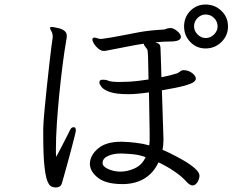

<svg xmlns="http://www.w3.org/2000/svg" viewBox="-20 -821 1040 848"><path d="M987 -704Q987 -664 958 -635.5Q929 -607 888 -607Q848 -607 820.5 -635.5Q793 -664 793 -704Q793 -745 820.5 -773Q848 -801 888 -801Q929 -801 958 -773Q987 -745 987 -704ZM941 -704Q941 -726 925.5 -741.5Q910 -757 888 -757Q868 -757 852.5 -741.5Q837 -726 837 -704Q837 -685 852.5 -669Q868 -653 888 -653Q910 -653 925.5 -669Q941 -685 941 -704ZM308 -259Q315 -258 315 -244Q315 -240 309 -216.5Q303 -193 294.5 -160.5Q286 -128 277 -95.5Q268 -63 261.5 -40Q255 -17 254 -14Q251 -1 243 3Q235 7 226 7Q216 7 206.5 2.5Q197 -2 189 -22Q181 -42 176 -89.5Q171 -137 171 -222V-255Q172 -286 176.5 -333.5Q181 -381 186.5 -434Q192 -487 197.5 -534.5Q203 -582 207 -614Q211 -646 212 -650Q213 -653 213 -658Q213 -665 212 -669Q211 -677 206 -685Q201 -693 201 -697V-698Q202 -702 210 -702Q210 -702 220 -700.5Q230 -699 243 -695.5Q256 -692 265.5 -684Q275 -676 275 -662Q275 -658 274.5 -653.5Q274 -649 273 -645Q264 -594 256 -530.5Q248 -467 241.5 -401Q235 -335 231 -274Q227 -213 227 -166Q227 -156 227 -146Q227 -136 228 -128Q240 -150 253 -175Q266 -200 276 -220Q286 -240 289 -246Q295 -259 304 -259ZM520 -8Q448 -8 412.5 -36Q377 -64 377 -98V-99Q378 -135 413 -165Q448 -195 515 -195H520Q549 -194 579.5 -190.5Q610 -187 639 -179Q641 -192 641 -205.5Q641 -219 641 -232L638 -413Q610 -409 586.5 -407Q563 -405 547 -405Q492 -405 464.5 -415Q437 -425 428 -437.5Q419 -450 419 -456Q419 -462 422 -466Q427 -469 435 -469Q449 -469 457 -465Q469 -459 509 -459Q528 -459 556 -460.5Q584 -462 636 -470Q635 -512 634.5 -546Q634 -580 632 -597Q631 -604 623.5 -612Q616 -620 615 -628Q580 -623 546.5 -616Q513 -609 469 -601Q461 -600 453.5 -598Q446 -596 439 -596Q427 -596 415 -605.5Q403 -615 395.5 -627Q388 -639 388 -647Q388 -652 393 -654Q394 -655 397 -655Q403 -655 410 -652Q417 -649 427 -649Q429 -649 431 -649.5Q433 -650 435 -650Q479 -656 517.5 -664Q556 -672 598.5 -679.5Q641 -687 696 -690Q707 -690 714 -693.5Q721 -697 731 -697H736Q747 -696 760.5 -685.5Q774 -675 778 -664Q778 -663 778.5 -661.5Q779 -660 779 -659Q779 -649 769.5 -644Q760 -639 744 -638Q722 -638 702.5 -637Q683 -636 666 -634Q680 -630 684.5 -624.5Q689 -619 689 -604Q689 -597 690.5 -562Q692 -527 693 -480Q718 -485 737 -490Q756 -495 762 -497Q771 -501 775.5 -505.5Q780 -510 788 -511H792Q810 -511 825.5 -500.5Q841 -490 844 -479Q844 -478 844.5 -476.5Q845 -475 845 -473Q845 -467 836.5 -459.5Q828 -452 796.5 -443Q765 -434 695 -422Q697 -367 698.5 -316Q700 -265 701 -236Q701 -229 701.5 -221Q702 -213 702 -205Q702 -194 701 -182Q700 -170 698 -159Q707 -156 732.5 -143.5Q758 -131 788 -114Q818 -97 839.5 -78.5Q861 -60 861 -45Q861 -35 855 -21Q851 -14 845 -8Q839 -2 830 -2Q819 -2 804 -18Q784 -41 751 -63.5Q718 -86 680 -104Q659 -59 621 -34.5Q583 -10 529 -8ZM512 -63Q544 -63 576 -78Q608 -93 623 -127Q595 -137 569.5 -139.5Q544 -142 518 -143H514Q480 -143 456.5 -132Q433 -121 433 -101Q433 -86 456.5 -75Q480 -64 509 -63Z"/></svg>

Font: QiushuiShotai
Style: Regular
Weight: 600
Designer: Fontworks Inc.
Foundry: Fontworks Inc.
Version: Version 1.250